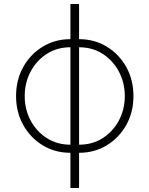

<svg xmlns="http://www.w3.org/2000/svg" viewBox="-20 -747 742 953"><path d="M329.5 186.1V11.4Q253.2 11.4 192.1 -25.7Q131 -62.9 95.3 -126.6Q59.7 -190.3 59.7 -269.9Q59.7 -350.5 95.3 -414.4Q131 -478.3 192.1 -515.4Q253.2 -552.6 329.5 -552.6V-727.3H372.5V-552.6Q448.9 -552.6 509.9 -515.4Q571 -478.3 606.7 -414.4Q642.4 -350.5 642.4 -269.9Q642.4 -190.3 606.7 -126.6Q571 -62.9 509.9 -25.7Q448.9 11.4 372.5 11.4V186.1ZM329.5 -28.8V-512.4Q263.5 -512.4 212.2 -479.4Q160.9 -446.4 131.7 -391.2Q102.6 -335.9 102.6 -269.9Q102.6 -204.2 131.7 -149.3Q160.9 -94.5 212.2 -61.6Q263.5 -28.8 329.5 -28.8ZM372.5 -28.8Q438.9 -28.8 490.1 -61.6Q541.2 -94.5 570.3 -149.3Q599.4 -204.2 599.4 -269.9Q599.4 -335.9 570.3 -391.2Q541.2 -446.4 490.1 -479.4Q438.9 -512.4 372.5 -512.4Z"/></svg>

Font: Inter UI Extra Light
Style: Regular
Weight: 200
Designer: Rasmus Andersson
Foundry: rsms
Version: 3.2;8d6f07862